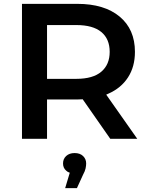

<svg xmlns="http://www.w3.org/2000/svg" viewBox="-20 -720 771 996"><path d="M94 0V-700H381Q521 -700 600.5 -634Q680 -568 680 -451Q680 -374 644 -318.5Q608 -263 542 -234Q537 -231 531 -229L692 0H552L409 -205Q396 -204 382 -204H224V0ZM224 -311H376Q462 -311 505.5 -348Q549 -385 549 -451Q549 -518 505.5 -554Q462 -590 376 -590H224ZM318 256 342 176Q331 173 323 165Q307 151 307 128Q307 104 323.5 89Q340 74 367 74Q395 74 411 89.5Q427 105 427 128Q427 139 424 153.5Q421 168 411 186L379 256Z"/></svg>

Font: Montserrat Thin SemiBold
Style: Regular
Weight: 600
Version: Version 9.000